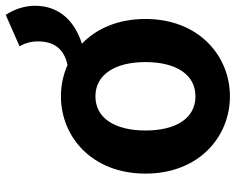

<svg xmlns="http://www.w3.org/2000/svg" viewBox="-96 -710 820 668"><g transform="rotate(-90 314.0 -376.0)"><path d="M313 -106C236 -106 194 -174 194 -280C194 -385 236 -454 313 -454C389 -454 432 -385 432 -280C432 -174 389 -106 313 -106ZM313 14C453 14 582 -94 582 -280C582 -376 548 -451 496 -501C568 -524 628 -574 628 -665C628 -703 613 -742 596 -766L487 -718C497 -701 504 -679 504 -654C504 -592 472 -562 422 -551C388 -566 351 -574 313 -574C172 -574 44 -466 44 -280C44 -94 172 14 313 14Z"/></g></svg>

Font: Noto Sans Mono CJK SC
Style: Bold
Weight: 700
Designer: Ryoko NISHIZUKA 西塚涼子 (kana, bopomofo & ideographs); Paul D. Hunt (Latin, Greek & Cyrillic); Sandoll Communications 산돌커뮤니
Foundry: Adobe
Version: Version 2.004;hotconv 1.0.118;makeotfexe 2.5.65603